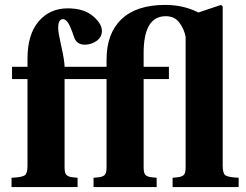

<svg xmlns="http://www.w3.org/2000/svg" viewBox="-20 -762 1001 782"><path d="M27 0V-38Q70 -40 81 -48Q92 -56 92 -87V-440H29V-490H92V-523Q92 -622 137.5 -675Q183 -728 256 -728Q321 -728 358 -697Q395 -666 395 -636Q395 -611 373.5 -595.5Q352 -580 325 -580Q293 -580 282 -610Q268 -652 258 -668Q248 -684 236 -684Q217 -684 217 -647Q217 -630 230 -572Q243 -514 243 -490H414V-519Q414 -626 475 -684Q536 -742 653 -742Q728 -742 788 -711L880 -742L887 -736V-87Q887 -56 898 -48Q909 -40 952 -38V0H683V-38L704 -40Q721 -42 728.5 -49.5Q736 -57 736 -80V-612Q730 -644 710.5 -670Q691 -696 655 -696Q565 -696 565 -546V-490H668V-440H565V-80Q565 -57 572.5 -49.5Q580 -42 597 -40L618 -38V0H361V-38L382 -40Q399 -42 406.5 -49.5Q414 -57 414 -80V-440H243V-80Q243 -57 250.5 -49.5Q258 -42 275 -40L296 -38V0Z"/></svg>

Font: Heuristica
Style: Bold
Weight: 700
Version: Version 1.0.2